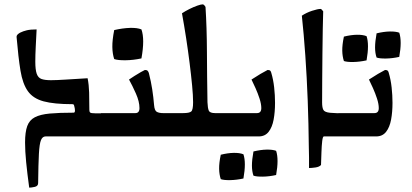

<svg xmlns="http://www.w3.org/2000/svg" viewBox="-20 -626 1889 881"><path d="M418 -106H483V0Q453 0 425.5 0Q398 0 366.5 0Q335 0 292.5 0Q250 0 189 0Q175 0 168 17Q161 34 158.5 80Q156 126 155 214Q155 228 139.5 231.5Q124 235 114 235Q105 169 100 118Q95 67 95 28Q95 -20 105 -47.5Q115 -75 140 -88Q165 -101 208.5 -105Q252 -109 318 -109Q324 -109 324 -119Q324 -128 320 -142Q319 -148 312 -148Q228 -148 180 -161Q132 -174 108 -207.5Q84 -241 74 -301.5Q64 -362 56 -457Q56 -463 60.5 -467.5Q65 -472 72 -476Q86 -483 103 -487Q120 -491 148 -491Q146 -452 144 -412Q142 -372 142 -343Q142 -306 148.5 -287.5Q155 -269 170.5 -263.5Q186 -258 214 -258Q238 -258 284.5 -261Q331 -264 382 -267Q388 -237 389 -201.5Q390 -166 390 -121Q390 -113 394 -109.5Q398 -106 418 -106Z M728 -107H782V0H443V-107H601Q620 -107 620 -130Q620 -160 603.5 -197Q587 -234 572 -261Q582 -268 597 -277.5Q612 -287 626 -295Q640 -303 645 -305Q654 -305 657.5 -301Q661 -297 663 -291Q673 -252 678.5 -216Q684 -180 687 -144Q689 -118 700 -112.5Q711 -107 728 -107ZM504 -355Q496 -379 495.5 -410.5Q495 -442 504 -488Q543 -497 576.5 -498Q610 -499 629 -491Q645 -446 629 -358Q592 -350 556.5 -349.5Q521 -349 504 -355Z M742 0V-107H820Q849 -107 857.5 -114.5Q866 -122 866 -157Q866 -187 861.5 -234Q857 -281 850 -337Q843 -393 834 -451.5Q825 -510 815 -565Q830 -575 849 -584.5Q868 -594 885 -600Q902 -606 910 -606Q916 -606 923 -594Q929 -500 929.5 -388.5Q930 -277 932 -157Q933 -130 938 -118.5Q943 -107 967 -107Q987 -107 1002.5 -107Q1018 -107 1034 -107V0Z M1167 0H994V-107H1159Q1179 -107 1179 -130Q1179 -149 1171 -173.5Q1163 -198 1152.5 -221.5Q1142 -245 1134 -261Q1157 -276 1175.5 -287Q1194 -298 1208 -305Q1217 -305 1220.5 -301Q1224 -297 1225 -291Q1234 -261 1238 -225Q1242 -189 1242 -154Q1242 -112 1235.5 -77Q1229 -42 1212.5 -21Q1196 0 1167 0ZM993 196Q986 175 985.5 148.5Q985 122 993 84Q1025 76 1052.5 75.5Q1080 75 1097 82Q1110 120 1097 193Q1065 200 1036 200.5Q1007 201 993 196ZM1143 180Q1136 160 1136 133.5Q1136 107 1143 69Q1176 61 1203.5 60.5Q1231 60 1247 66Q1260 105 1247 177Q1216 184 1186.5 184.5Q1157 185 1143 180Z M1365 -554Q1386 -568 1412 -576.5Q1438 -585 1451 -585Q1455 -585 1463 -574Q1462 -543 1461 -492.5Q1460 -442 1459.5 -382.5Q1459 -323 1458.5 -264Q1458 -205 1458 -156Q1458 -132 1464 -121.5Q1470 -111 1494.5 -108.5Q1519 -106 1573 -106V0H1466Q1461 0 1458.5 21Q1456 42 1455 72.5Q1454 103 1453 131Q1445 140 1427 142.5Q1409 145 1398 145Q1398 121 1398 96.5Q1398 72 1397 47Q1396 -57 1392 -164Q1388 -271 1381 -371Q1374 -471 1365 -554Z M1558 -346Q1551 -367 1550.5 -393.5Q1550 -420 1558 -458Q1590 -466 1617.5 -466.5Q1645 -467 1662 -460Q1675 -422 1662 -349Q1630 -342 1601 -341.5Q1572 -341 1558 -346ZM1708 -362Q1701 -382 1701 -408.5Q1701 -435 1708 -473Q1741 -481 1768.5 -481.5Q1796 -482 1812 -476Q1825 -437 1812 -365Q1781 -358 1751.5 -357.5Q1722 -357 1708 -362ZM1706 0H1533V-107H1698Q1718 -107 1718 -130Q1718 -149 1710 -173.5Q1702 -198 1691.5 -221.5Q1681 -245 1673 -261Q1696 -276 1714.5 -287Q1733 -298 1747 -305Q1756 -305 1759.5 -301Q1763 -297 1764 -291Q1773 -261 1777 -225Q1781 -189 1781 -154Q1781 -112 1774.5 -77Q1768 -42 1751.5 -21Q1735 0 1706 0Z"/></svg>

Font: Ruwudu Medium
Style: Regular
Weight: 500
Designer: Becca Hirsbrunner Spalinger
Foundry: SIL International
Version: Version 3.000